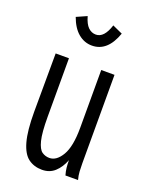

<svg xmlns="http://www.w3.org/2000/svg" viewBox="-127 -712 605 788"><g transform="rotate(20 175.0 -317.5)"><path d="M156 11Q121 11 96 -7.5Q71 -26 58 -72.5Q45 -119 45 -202L46 -457H104V-202Q104 -132 112.5 -98.5Q121 -65 135.5 -55Q150 -45 168 -45Q199 -45 222 -84Q245 -123 245 -205V-457H303V-71Q303 -53 304 -35.5Q305 -18 310 0H255Q250 -17 248.5 -32Q247 -47 247 -64Q234 -30 211.5 -9.5Q189 11 156 11ZM229 -646 273 -626Q242 -538 174 -538Q141 -538 114.5 -560Q88 -582 72 -626L117 -646Q126 -614 140.5 -600Q155 -586 174 -586Q210 -586 229 -646Z"/></g></svg>

Font: Inconsolata ExtraCondensed
Style: Regular
Weight: 400
Width: 2
Monospace: yes
Designer: Raph Levien, Cyreal, Brenton Simpson
Foundry: Raph Levien, Cyreal, Google
Version: Version 3.001; ttfautohint (v1.8.2.53-6de2)